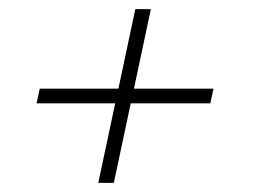

<svg xmlns="http://www.w3.org/2000/svg" viewBox="-20 -463 554 420"><path d="M195 -63 232 -237H60L67 -269H239L276 -443H310L273 -269H447L440 -237H266L229 -63Z"/></svg>

Font: Saira Semi Condensed Thin
Style: Italic
Weight: 100
Width: 4
Italic angle: -12°
Designer: Hector Gatti with collaboration of the Omnibus-Type team
Foundry: Omnibus-Type
Version: Version 1.001; ttfautohint (v1.8)